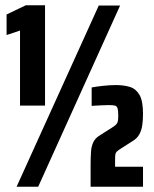

<svg xmlns="http://www.w3.org/2000/svg" viewBox="-20 -709 583 729"><path d="M56 -308V-593L5 -576V-654L78 -689H151V-308ZM43 0 355 -688H436L125 0ZM324 0V-81Q324 -111 325.5 -132.5Q327 -154 334.5 -169.5Q342 -185 359 -195L406 -225Q417 -232 421.5 -237Q426 -242 427.5 -249Q429 -256 429 -270Q429 -289 426.5 -297.5Q424 -306 416.5 -308Q409 -310 393 -310Q378 -310 361.5 -309Q345 -308 328 -307V-377Q344 -380 370.5 -383Q397 -386 420 -386Q450 -386 473 -379Q496 -372 509.5 -349Q523 -326 523 -276Q523 -252 520 -232.5Q517 -213 508.5 -198Q500 -183 483 -173L436 -143Q427 -137 423 -133Q419 -129 418 -122.5Q417 -116 417 -101V-76H523V0Z"/></svg>

Font: Saira ExtraCondensed Black
Style: Regular
Weight: 900
Width: 2
Designer: Hector Gatti with collaboration of the Omnibus-Type team
Foundry: Omnibus-Type
Version: Version 1.101